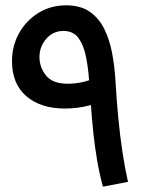

<svg xmlns="http://www.w3.org/2000/svg" viewBox="-20 -700 555 720"><path d="M366 0Q353 -47 344 -100Q335 -153 329.5 -206.5Q324 -260 321 -306Q295 -299 270.5 -296Q246 -293 223 -293Q133 -293 79 -339Q25 -385 25 -471Q25 -528 51.5 -575.5Q78 -623 124 -651.5Q170 -680 228 -680Q282 -680 316.5 -656Q351 -632 371 -591.5Q391 -551 400.5 -500.5Q410 -450 413 -397Q417 -328 423.5 -259Q430 -190 439.5 -128Q449 -66 460 -18ZM128 -486Q128 -448 152.5 -417Q177 -386 234 -386Q276 -386 314 -399Q311 -444 302.5 -487Q294 -530 274.5 -557Q255 -584 218 -584Q179 -584 153.5 -554.5Q128 -525 128 -486Z"/></svg>

Font: Noto Sans Thaana Medium
Style: Regular
Weight: 500
Designer: David Williams
Foundry: Google Inc.
Version: Version 3.001; ttfautohint (v1.8.4.7-5d5b)